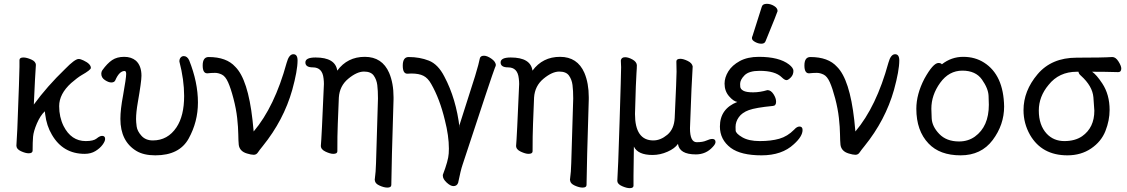

<svg xmlns="http://www.w3.org/2000/svg" viewBox="-20 -790 5907 1006"><path d="M423.8 16.1Q310.1 16.1 252 -84Q224.1 -130.9 216.8 -190.9L214.8 -207Q190.9 -184.1 173.3 -143.1Q155.8 -102.1 153.3 -74Q150.9 -45.9 150.9 -1Q150.9 13.2 129.9 13.2Q113.8 13.2 89.8 2.2Q65.9 -8.8 65.9 -26.9L70.8 -115.2Q82 -402.8 82 -439.9V-475.1Q82 -488.8 103 -488.8Q119.1 -488.8 143.6 -478.3Q168 -467.8 168 -449.2Q164.1 -397.9 157.2 -242.2Q226.1 -336.9 320.8 -428.2Q372.1 -481 392.1 -481Q401.9 -481 418 -473.1Q456.1 -455.1 456.1 -434.1Q456.1 -423.8 407.2 -396Q386.2 -383.8 353 -355Q290 -297.9 290 -233.9Q290 -176.8 313 -129.9Q353 -50.8 429.2 -50.8Q470.2 -50.8 486.6 -64.5Q502.9 -78.1 515.1 -78.1Q530.8 -78.1 530.8 -62Q530.8 -49.8 517.3 -31.5Q503.9 -13.2 480 1.5Q456.1 16.1 423.8 16.1Z M793.9 23.9Q732.9 23.9 694.8 1Q610.8 -49.8 610.8 -167Q610.8 -216.8 625 -291Q641.1 -380.9 641.1 -402.8Q641.1 -418 632.8 -418Q605 -418 584 -369.1Q579.1 -357.9 563 -357.9Q548.8 -357.9 529.8 -370.4Q510.7 -382.8 510.7 -403.8Q510.7 -414.1 516.1 -421.9Q542 -458 567.4 -475.1Q592.8 -492.2 630.9 -492.2Q668 -492.2 691.9 -472.2Q721.2 -445.8 721.2 -393.1Q721.2 -362.8 702.1 -253.9Q692.9 -201.2 692.9 -166Q692.9 -151.9 696 -127.4Q699.2 -103 721.2 -78.6Q743.2 -54.2 780.8 -54.2Q858.9 -54.2 904.8 -123Q944.8 -183.1 944.8 -287.1Q944.8 -372.1 919.9 -467.8Q919.9 -481 926.5 -488.5Q933.1 -496.1 942.9 -496.1Q960.9 -496.1 971.2 -474.1Q1017.1 -358.9 1017.1 -252.9Q1017.1 -151.9 968.5 -64Q919.9 23.9 793.9 23.9Z M1309.1 21Q1295.9 21 1273.9 14.2Q1235.8 2.9 1231 -30.8Q1229 -50.8 1228.5 -86.9Q1228 -123 1222.7 -171.6Q1217.3 -220.2 1203.1 -274.2Q1189 -328.1 1175 -359.1Q1161.1 -390.1 1142.6 -399.2Q1124 -408.2 1106.9 -408.2Q1087.9 -408.2 1065.9 -405.8Q1042 -405.8 1042 -446.8Q1042 -491.2 1073.2 -491.2Q1167 -491.2 1212.9 -439.9Q1279.3 -374 1303.2 -160.2L1309.1 -101.1Q1418.9 -231 1481.9 -460.9Q1494.1 -505.9 1517.1 -505.9Q1539.1 -505.9 1539.1 -473.1Q1539.1 -419.9 1511.2 -318.8Q1466.3 -160.2 1356.9 -24.9Q1338.9 -2.9 1331.1 9Q1323.2 21 1309.1 21Z M2009.3 192.9Q1992.2 192.9 1968.8 182.4Q1945.3 171.9 1944.3 155.8L1943.4 152.8Q1949.2 109.9 1950.2 64.9L1960.4 -273.9Q1960.4 -315.9 1956.8 -344.5Q1953.1 -373 1938.2 -394Q1923.3 -415 1887.2 -415Q1850.1 -415 1804.7 -377.4Q1759.3 -339.8 1755.4 -278.8Q1748 -104 1748 -74.2Q1748 -9.8 1747.6 3.2Q1747.1 16.1 1726.1 16.1Q1710.4 16.1 1685.8 4.6Q1661.1 -6.8 1661.1 -25.9Q1665 -64 1677.2 -350.1Q1677.2 -363.8 1675.3 -378.9Q1669.4 -437 1619.1 -437Q1580.1 -437 1580.1 -462.9Q1580.1 -488.8 1633.3 -488.8Q1737.3 -488.8 1747.1 -419.9Q1800.3 -492.2 1891.4 -492.2Q1982.4 -492.2 2019 -408.2Q2042 -354 2042 -280.8V-270Q2031.2 73.2 2030.3 179.2Q2030.3 192.9 2009.3 192.9Z M2356 185.1Q2340.3 185.1 2320.3 166.5Q2300.3 147.9 2300.3 130.9V126Q2329.1 50.8 2331.1 14.2L2332 -11.2Q2332 -78.1 2311 -160.2Q2284.2 -272 2239.3 -350.1Q2222.2 -380.9 2198.7 -392.8Q2175.3 -404.8 2135.3 -404.8Q2122.1 -404.8 2114.3 -403.8Q2090.3 -403.8 2090.3 -445.8Q2090.3 -491.2 2121.1 -491.2Q2179.2 -491.2 2227.3 -472.2Q2275.4 -453.1 2308.1 -389.2Q2370.1 -272.9 2388.2 -119.1L2387.2 -133.8L2469.2 -391.1Q2490.2 -460.9 2494.1 -483.9Q2497.1 -498 2516.1 -498Q2532.2 -498 2554.2 -482.9Q2576.2 -467.8 2578.1 -450.2Q2578.1 -444.8 2573.2 -435.1Q2561 -405.8 2403.3 74.2Q2394 101.1 2380.4 168Q2374 185.1 2356 185.1Z M3032.2 192.9Q3015.1 192.9 2991.7 182.4Q2968.3 171.9 2967.3 155.8L2966.3 152.8Q2972.2 109.9 2973.1 64.9L2983.4 -273.9Q2983.4 -315.9 2979.7 -344.5Q2976.1 -373 2961.2 -394Q2946.3 -415 2910.2 -415Q2873 -415 2827.6 -377.4Q2782.2 -339.8 2778.3 -278.8Q2771 -104 2771 -74.2Q2771 -9.8 2770.5 3.2Q2770 16.1 2749 16.1Q2733.4 16.1 2708.7 4.6Q2684.1 -6.8 2684.1 -25.9Q2688 -64 2700.2 -350.1Q2700.2 -363.8 2698.2 -378.9Q2692.4 -437 2642.1 -437Q2603 -437 2603 -462.9Q2603 -488.8 2656.2 -488.8Q2760.3 -488.8 2770 -419.9Q2823.2 -492.2 2914.3 -492.2Q3005.4 -492.2 3042 -408.2Q3064.9 -354 3064.9 -280.8V-270Q3054.2 73.2 3053.2 179.2Q3053.2 192.9 3032.2 192.9Z M3279.3 195.8Q3263.2 195.8 3239.3 185.3Q3215.3 174.8 3214.4 158.2Q3218.3 107.9 3226.3 -150.1Q3234.4 -408.2 3234.4 -438L3232.9 -473.1Q3235.4 -490.2 3255.4 -490.2Q3272 -490.2 3293.5 -478.5Q3314.9 -466.8 3316.9 -449.2Q3316.9 -433.1 3314.9 -407.2Q3312 -373 3307.1 -192.9Q3307.1 -54.2 3403.3 -54.2Q3440.9 -54.2 3476.6 -84Q3512.2 -113.8 3515.1 -171.9Q3524.9 -383.8 3524.9 -414.1L3523.9 -467.8Q3523.9 -481.9 3544.9 -481.9Q3560.1 -481.9 3583 -470.9Q3606 -460 3609.4 -441.9Q3604 -367.2 3595.2 -118.2Q3595.2 -44.9 3630.4 -44.9Q3662.1 -44.9 3681.2 -53.5Q3700.2 -62 3711.9 -62Q3729 -62 3729 -45.9Q3729 -35.2 3714.4 -20Q3679.2 19 3626 19Q3540 19 3532.2 -36.1Q3516.1 -12.2 3477.5 4.9Q3439 22 3398.9 22Q3322.3 22 3301.3 -22L3299.3 129.9V183.1Q3299.3 195.8 3279.3 195.8Z M3970.2 23.9Q3862.3 23.9 3809.1 -15.1Q3752 -58.1 3752 -127Q3752 -220.2 3843.3 -255.9Q3823.2 -258.8 3799.8 -285.9Q3776.4 -313 3776.4 -352.1Q3776.4 -383.8 3796.1 -416Q3815.9 -448.2 3856.4 -470.2Q3897 -492.2 3956.1 -492.2Q4062 -492.2 4114.3 -452.1Q4137.2 -434.1 4137.2 -418.9Q4137.2 -397.9 4123.3 -384Q4109.4 -370.1 4101.1 -370.1Q4091.3 -370.1 4076.2 -384.8Q4042 -418.9 3960 -418.9Q3904.3 -418.9 3881.1 -395.5Q3857.9 -372.1 3857.9 -350.1Q3857.9 -348.1 3858.6 -335.7Q3859.4 -323.2 3874.8 -314.7Q3890.1 -306.2 3926 -306.2Q3961.9 -306.2 4001 -317.9Q4019 -317.9 4032.7 -296.9Q4046.4 -275.9 4046.4 -256.8Q4046.4 -235.8 4029.3 -234.9Q3939 -226.1 3903.6 -213.1Q3868.2 -200.2 3851.1 -176Q3834 -151.9 3834 -125Q3834 -122.1 3834.5 -106.4Q3835 -90.8 3869.1 -70.8Q3903.3 -50.8 3960.9 -50.8Q4020 -50.8 4063 -63Q4106 -75.2 4141.1 -110.8Q4155.3 -127 4168.9 -127Q4185.1 -127 4185.1 -108.9Q4185.1 -75.2 4139.2 -34.2Q4077.1 23.9 3970.2 23.9ZM3969.2 -561Q3953.1 -561 3936.5 -570.1Q3919.9 -579.1 3919.9 -589.8Q3919.9 -598.1 3922.4 -600.1L3971.2 -753.9Q3975.1 -770 3998 -770Q4017.1 -770 4035.6 -759Q4054.2 -748 4054.2 -731.9Q4054.2 -728 3991.2 -574.2Q3986.3 -561 3969.2 -561Z M4461.9 21Q4448.7 21 4426.8 14.2Q4388.7 2.9 4383.8 -30.8Q4381.8 -50.8 4381.3 -86.9Q4380.9 -123 4375.5 -171.6Q4370.1 -220.2 4356 -274.2Q4341.8 -328.1 4327.9 -359.1Q4314 -390.1 4295.4 -399.2Q4276.9 -408.2 4259.8 -408.2Q4240.7 -408.2 4218.8 -405.8Q4194.8 -405.8 4194.8 -446.8Q4194.8 -491.2 4226.1 -491.2Q4319.8 -491.2 4365.7 -439.9Q4432.1 -374 4456.1 -160.2L4461.9 -101.1Q4571.8 -231 4634.8 -460.9Q4647 -505.9 4669.9 -505.9Q4691.9 -505.9 4691.9 -473.1Q4691.9 -419.9 4664.1 -318.8Q4619.1 -160.2 4509.8 -24.9Q4491.7 -2.9 4483.9 9Q4476.1 21 4461.9 21Z M5004.9 -48.8Q5052.2 -48.8 5087.9 -74.2Q5161.1 -127 5161.1 -241.2Q5161.1 -249 5159.7 -287.6Q5158.2 -326.2 5125.2 -373Q5092.3 -419.9 5022.2 -419.9Q4952.1 -419.9 4906 -356Q4859.9 -292 4859.9 -220.2Q4859.9 -213.9 4861.6 -170.9Q4863.3 -127.9 4901.1 -88.4Q4939 -48.8 5004.9 -48.8ZM5013.2 23.9Q4903.8 23.9 4845.2 -38.1Q4781.2 -105 4781.2 -220.2Q4781.2 -295.9 4823.2 -377Q4869.1 -460 4897 -460Q4910.2 -460 4915 -453.1Q4964.8 -492.2 5026.9 -492.2Q5088.9 -492.2 5136.2 -461.9Q5238.3 -397 5241.2 -231.9Q5241.2 -136.2 5181.2 -56.2Q5121.1 23.9 5013.2 23.9Z M5649.9 -76.2Q5713.9 -121.1 5713.9 -210Q5713.9 -221.2 5709 -280Q5704.1 -338.9 5644 -393.1Q5631.8 -402.8 5630.9 -414.1H5622.1Q5528.8 -414.1 5474.1 -345.2Q5422.9 -284.2 5422.9 -210.9Q5422.9 -133.8 5464.8 -88.9Q5501 -50.8 5556.9 -50.8Q5612.8 -50.8 5649.9 -76.2ZM5572.8 23.9Q5439 23.9 5377 -83Q5342.8 -143.1 5342.8 -212.9Q5342.8 -314 5416.3 -400.9Q5489.7 -487.8 5621.1 -487.8Q5756.8 -487.8 5808.1 -491.2Q5825.7 -491.2 5840.3 -468Q5855 -444.8 5855 -431.2Q5855 -412.1 5838.9 -412.1Q5772 -414.1 5702.1 -414.1Q5725.1 -398.9 5755.9 -352.1Q5793.9 -293.9 5793.9 -213.9Q5793.9 -159.2 5772 -103.5Q5750 -47.9 5697 -12Q5644 23.9 5572.8 23.9Z"/></svg>

Font: LXGW WenKai Screen
Style: Regular
Weight: 400
Designer: LXGW / Fontworks Inc.
Foundry: LXGW / Fontworks Inc.
Version: Version 1.510;January 18,2025